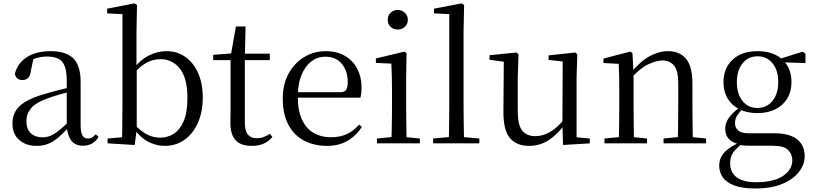

<svg xmlns="http://www.w3.org/2000/svg" viewBox="-20 -825 4684 1105"><path d="M189.7 14.6Q130.5 14.6 91.1 -19.1Q51.6 -52.8 51.6 -115.1Q51.6 -153.9 68.8 -184.3Q85.9 -214.6 125.4 -239Q164.9 -263.5 230.9 -282.3Q272.8 -294.9 318.8 -306.7Q364.8 -318.5 404.8 -327.7V-303.3Q364.8 -293.3 323.7 -281.5Q282.6 -269.7 248.6 -257Q185.3 -233.6 158.6 -201.7Q131.9 -169.7 131.9 -128.2Q131.9 -81.6 157.5 -58Q183.2 -34.4 225.1 -34.4Q247.6 -34.4 269.6 -43.3Q291.6 -52.2 319.7 -74.2Q347.7 -96.3 385.8 -134.4L394.5 -87.1H370.9Q339.7 -53.7 312.5 -31.1Q285.2 -8.4 256.1 3.1Q227 14.6 189.7 14.6ZM456.8 13.6Q412.1 13.6 389.8 -16.6Q367.5 -46.7 364.2 -99.7V-103.3V-359Q364.2 -415 352.1 -445.3Q339.9 -475.6 314.7 -487.6Q289.6 -499.6 250 -499.6Q221.3 -499.6 192.1 -491.4Q162.9 -483.2 129.7 -464.7L173.2 -491.9L156.8 -412.7Q153.2 -386 140.7 -375.2Q128.1 -364.3 109.4 -364.3Q73.2 -364.3 65.5 -399.7Q80.4 -461 134.1 -495.8Q187.8 -530.6 272.2 -530.6Q359.5 -530.6 401.8 -489.2Q444 -447.8 444 -354.6V-107.7Q444 -60.8 455.1 -44.2Q466.1 -27.5 486.4 -27.5Q499 -27.5 509 -33.2Q519 -38.8 531.4 -52.1L547.1 -36.7Q531.2 -10.7 508.6 1.4Q486 13.6 456.8 13.6Z M599.3 0V-27.8L682.7 -35.2Q683.7 -63.6 683.7 -98.1Q683.7 -132.5 684.2 -166.9Q684.7 -201.3 684.7 -228.5V-743.5L596.7 -748.1V-775.1L753.1 -805.5L768.5 -796.5L765.5 -641V-437.1L766.9 -427.1V-81.2V-79.9L755.1 9.5ZM927.2 14.6Q881.1 14.6 834.7 -8.4Q788.3 -31.5 750.2 -86.3H739.2L752.3 -111.1Q790.7 -68.9 826.6 -50.8Q862.4 -32.7 902.1 -32.7Q944.2 -32.7 979.8 -55Q1015.4 -77.4 1037.1 -127.9Q1058.7 -178.5 1058.7 -262.4Q1058.7 -374.7 1015.4 -429.6Q972.1 -484.5 904.3 -484.5Q880.5 -484.5 855.2 -477.4Q829.9 -470.2 802.7 -450.9Q775.6 -431.5 743.2 -395.4L732.4 -424.4H745.1Q786.3 -480.6 836.6 -505.6Q886.8 -530.6 937.7 -530.6Q999.1 -530.6 1045.9 -498Q1092.8 -465.4 1119.9 -405.4Q1147 -345.3 1147 -263.2Q1147 -181.9 1119.4 -119.1Q1091.8 -56.3 1042.4 -20.8Q993.1 14.6 927.2 14.6Z M1347.9 -478.9V-516H1532.7V-478.9ZM1428.8 14.6Q1366.2 14.6 1336.1 -18Q1306 -50.7 1306 -117.7Q1306 -142.1 1306.5 -161.1Q1307 -180.1 1307 -207.1V-478.9H1207V-509.4L1327.6 -518.8L1308 -504.4L1337.7 -672.5H1393.3L1389.2 -500.6V-489V-117.5Q1389.2 -71.2 1406.7 -50.3Q1424.2 -29.5 1457.3 -29.5Q1479.5 -29.5 1496.5 -35.9Q1513.4 -42.3 1533.4 -54.4L1547.9 -36.8Q1527.4 -11.8 1498 1.4Q1468.6 14.6 1428.8 14.6Z M1862.3 14.6Q1788.5 14.6 1730.6 -15.4Q1672.7 -45.5 1640.1 -106.2Q1607.4 -167 1607.4 -256.8Q1607.4 -341.1 1641.5 -402.5Q1675.6 -463.8 1731.8 -497.2Q1788 -530.6 1853.9 -530.6Q1919.2 -530.6 1965.4 -503.3Q2011.6 -475.9 2036.1 -429.2Q2060.7 -382.4 2060.7 -323.2Q2060.7 -286.8 2054.4 -262.9H1645.6V-294.2H1936.3Q1962.6 -294.2 1972 -308.2Q1981.3 -322.1 1981.3 -352.3Q1981.3 -416.2 1947.2 -457.5Q1913.2 -498.8 1851.6 -498.8Q1807.8 -498.8 1772 -471.6Q1736.1 -444.5 1715 -392.8Q1693.9 -341.2 1693.9 -268.7Q1693.9 -188 1718.4 -135.9Q1742.9 -83.8 1785.9 -59.4Q1829 -35 1884.5 -35Q1937.5 -35 1976.8 -53.7Q2016.2 -72.3 2046.7 -108.1L2062.6 -94.3Q2030 -43.5 1980 -14.4Q1930 14.6 1862.3 14.6Z M2149.3 0V-27.8L2259.1 -38.6H2290.5L2396.3 -27.8V0ZM2232.3 0Q2233.3 -24.4 2234.2 -65.3Q2235.1 -106.3 2235.6 -150.7Q2236.1 -195.1 2236.1 -228.5V-288.8Q2236.1 -339.6 2235.2 -380.6Q2234.3 -421.6 2232.3 -458.9L2143.3 -463V-488.6L2307.7 -528L2319.9 -519.8L2317.5 -380.2V-228.5Q2317.5 -195.1 2318 -150.7Q2318.5 -106.3 2319.1 -65.3Q2319.7 -24.4 2320.7 0ZM2268.8 -655Q2244.9 -655 2228.1 -670.5Q2211.3 -686 2211.3 -711.1Q2211.3 -735.9 2228.1 -751.8Q2244.9 -767.7 2268.8 -767.7Q2292.2 -767.7 2309.7 -751.8Q2327.2 -735.9 2327.2 -711.1Q2327.2 -686 2309.7 -670.5Q2292.2 -655 2268.8 -655Z M2472.6 0V-27.8L2589.5 -38.6H2621.1L2738.7 -27.8V0ZM2562.7 0Q2563.7 -31.5 2564.2 -70.8Q2564.7 -110.1 2565.2 -151.5Q2565.7 -192.9 2565.7 -228.5V-743.7L2477.7 -748.1V-775.1L2636.1 -805.5L2651.1 -796.5L2647.9 -641V-228.5Q2647.9 -192.9 2648.4 -151.5Q2648.9 -110.1 2649.5 -70.8Q2650.1 -31.5 2651.1 0Z M3024.9 14.6Q2953.8 14.6 2915.1 -29.8Q2876.3 -74.2 2877.3 -185.8L2879.5 -483.7L2901.7 -466.6L2797.1 -481V-507.3L2953.5 -523L2964.2 -511.5L2959.8 -380.4V-185.1Q2959.8 -105.3 2985.6 -73.3Q3011.4 -41.4 3060.3 -41.4Q3106.8 -41.4 3150.1 -68.1Q3193.4 -94.9 3228.9 -141.8L3252.1 -103H3225.7Q3187.1 -51 3137.2 -18.2Q3087.3 14.6 3024.9 14.6ZM3220.4 9.3 3216.8 -114.1V-115.5L3218.4 -471.2L3137.2 -480.3V-506.2L3292.2 -523L3302.4 -511.5L3298.4 -380.4V-35L3374.3 -27.4V0.2Z M3458.7 0V-27.8L3567.4 -38.6H3599.8L3703.7 -27.8V0ZM3540.9 0Q3542.1 -24.4 3542.6 -65.3Q3543.1 -106.3 3543.6 -150.7Q3544.1 -195.1 3544.1 -228.5V-289.4Q3544.1 -340.8 3543.5 -380.8Q3542.9 -420.7 3540.9 -457.5L3452.8 -462.4V-487.9L3606.9 -528L3619.9 -519.8L3626.3 -403.1V-401.7V-228.5Q3626.3 -195.1 3626.8 -150.7Q3627.3 -106.3 3627.8 -65.3Q3628.3 -24.4 3629.3 0ZM3798.8 0V-27.8L3906.3 -38.6H3939.3L4043.8 -27.8V0ZM3880.5 0Q3881.5 -24.4 3882 -64.8Q3882.5 -105.3 3883 -149.7Q3883.5 -194.1 3883.5 -228.5V-344.3Q3883.5 -418.1 3859.4 -447.5Q3835.3 -476.9 3791.6 -476.9Q3757.9 -476.9 3710.8 -454.8Q3663.6 -432.7 3609.2 -372.4L3600.7 -406H3610.8Q3665.4 -472.9 3719.1 -501.7Q3772.9 -530.6 3825.5 -530.6Q3891 -530.6 3928 -487.1Q3965 -443.5 3965 -342.4V-228.5Q3965 -194.1 3965.5 -149.7Q3966 -105.3 3966.6 -64.8Q3967.2 -24.4 3968.2 0Z M4326.5 259.8Q4251.9 259.8 4206.3 242.6Q4160.7 225.4 4140 195.8Q4119.2 166.2 4119.2 128Q4119.2 81.5 4152.8 48.1Q4186.4 14.6 4251.6 -11.3L4256.8 -2.4Q4218.2 27 4200.2 52.1Q4182.2 77.1 4182.2 113.8Q4182.2 168.1 4220.4 195.9Q4258.7 223.7 4329.5 223.7Q4433.6 223.7 4486.8 187.3Q4539.9 151 4539.9 96.6Q4539.9 63.1 4516.1 38.5Q4492.3 13.9 4428.8 13.9H4306Q4282.9 13.9 4264.9 12.8Q4246.9 11.7 4230.8 6.9V4.5Q4153.7 -15.2 4153.7 -83.9Q4153.7 -115.9 4173.3 -144.9Q4193 -173.9 4238.3 -208.6V-217.6L4261.1 -206.2Q4234.8 -179.2 4222.4 -160.2Q4210.1 -141.1 4210.1 -115.9Q4210.1 -90.3 4228 -74.3Q4245.9 -58.2 4286.7 -58.2H4433.5Q4494.4 -58.2 4533.5 -42.6Q4572.6 -26.9 4591.8 2.8Q4611.1 32.6 4611.1 75Q4611.1 121.1 4578.5 163.8Q4545.9 206.5 4482.7 233.1Q4419.5 259.8 4326.5 259.8ZM4339.4 -174.1Q4278.8 -174.1 4234.8 -196.5Q4190.8 -218.9 4167.3 -258.7Q4143.7 -298.6 4143.7 -351.9Q4143.7 -432.7 4196.5 -481.7Q4249.3 -530.6 4339.6 -530.6Q4386.5 -530.6 4423.4 -517.7Q4460.3 -504.7 4484.1 -480.5L4486.8 -477.8Q4535.1 -432.4 4535.1 -351.9Q4535.1 -298.6 4511.2 -258.7Q4487.2 -218.9 4443.3 -196.5Q4399.5 -174.1 4339.4 -174.1ZM4338.6 -203.7Q4393.5 -203.7 4426.2 -244.9Q4459 -286.1 4459 -352.7Q4459 -420.4 4426.1 -460.7Q4393.3 -501 4340.4 -501Q4285.8 -501 4253.3 -460.2Q4220.8 -419.4 4220.8 -351.9Q4220.8 -285.3 4252.7 -244.5Q4284.6 -203.7 4338.6 -203.7ZM4453.9 -467.3V-483.9H4459.9L4599.1 -527.5L4615.5 -516.5V-462.2Z"/></svg>

Font: Noto Serif SC
Style: Regular
Weight: 200
Designer: Ryoko NISHIZUKA 西塚涼子 (kana & ideographs); Frank Grießhammer (Latin, Greek & Cyrillic); Wenlong ZHANG 张文龙 (bopomofo); San
Foundry: Adobe
Version: Version 2.001;hotconv 1.1.0;makeotfexe 2.6.0